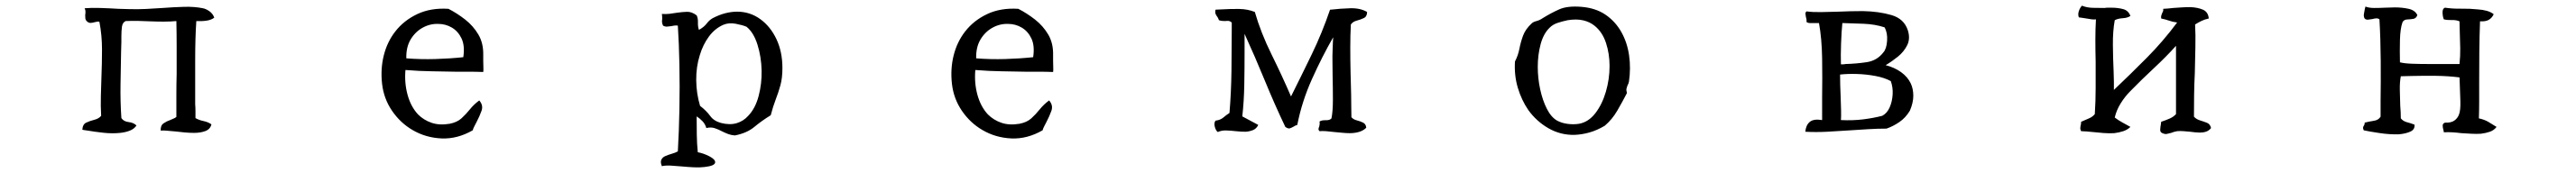

<svg xmlns="http://www.w3.org/2000/svg" viewBox="-20 -509 9040 608"><path d="M732 -447Q722 -439 705.5 -436.5Q689 -434 669 -435Q665 -376 665 -297Q665 -218 665 -143Q666 -131 666 -118.5Q666 -106 666 -94Q678 -87 694.5 -83.5Q711 -80 722 -72Q718 -55 701 -48.5Q684 -42 661 -42Q646 -42 629 -43.5Q612 -45 596 -47Q581 -48 567.5 -49.5Q554 -51 544 -50Q543 -68 554 -75.5Q565 -83 577 -87Q583 -90 588.5 -92Q594 -94 599 -98Q599 -138 599 -176Q599 -214 600 -250Q600 -299 600 -345Q600 -391 599 -435Q578 -433 555 -433Q532 -433 508 -434Q487 -435 465 -435.5Q443 -436 421 -435Q410 -430 408 -415Q406 -400 406 -382Q406 -377 406 -372Q406 -367 406 -362Q406 -354 405.5 -345Q405 -336 405 -327Q404 -273 403 -213Q402 -153 406 -94Q414 -82 431.5 -80Q449 -78 459 -68Q451 -56 436 -50Q421 -44 402 -42Q374 -39 342.5 -42.5Q311 -46 288 -50Q282 -51 277.5 -51.5Q273 -52 269 -53Q270 -72 282.5 -78Q295 -84 311 -88Q327 -92 335 -102Q333 -137 334 -171Q335 -205 336 -238Q338 -287 338 -335.5Q338 -384 329 -432Q326 -434 321.5 -433Q317 -432 312 -431Q306 -429 298.5 -428.5Q291 -428 284 -435Q280 -439 279.5 -444.5Q279 -450 279 -456Q280 -462 280 -468Q280 -474 277 -480Q300 -482 331.5 -481Q363 -480 396 -478Q405 -478 414 -477.5Q423 -477 432 -477Q462 -476 492 -477.5Q522 -479 551 -481Q590 -484 626.5 -485Q663 -486 692 -480Q703 -478 715 -469.5Q727 -461 732 -447Z M1676 -256Q1650 -257 1626 -257Q1602 -257 1578 -257Q1538 -258 1495.5 -258.5Q1453 -259 1403 -263Q1399 -217 1410.5 -175.5Q1422 -134 1447 -107Q1467 -87 1494.5 -77.5Q1522 -68 1558 -74Q1584 -79 1599.5 -93Q1615 -107 1629 -124.5Q1643 -142 1662 -156Q1677 -139 1670 -119.5Q1663 -100 1653 -81Q1649 -73 1645 -65.5Q1641 -58 1639 -51Q1585 -20 1529.5 -22.5Q1474 -25 1428 -52Q1385 -77 1356 -119.5Q1327 -162 1321 -214Q1315 -267 1327 -314.5Q1339 -362 1367 -398Q1397 -437 1444.5 -459.5Q1492 -482 1554 -478Q1585 -462 1613 -440Q1641 -418 1659 -387.5Q1677 -357 1676 -315Q1676 -311 1676 -306Q1676 -301 1676 -295Q1676 -284 1676.5 -272.5Q1677 -261 1676 -256ZM1606 -308Q1612 -348 1600 -373.5Q1588 -399 1566 -412Q1544 -425 1518 -425Q1489 -426 1463 -411.5Q1437 -397 1421 -370Q1405 -343 1406 -304Q1456 -300 1507.5 -301.5Q1559 -303 1606 -308Z M2726 -270Q2726 -235 2719 -209.5Q2712 -184 2702.5 -159.5Q2693 -135 2685 -104Q2654 -85 2627.5 -63Q2601 -41 2559 -33Q2546 -34 2535.5 -38Q2525 -42 2515 -47Q2502 -54 2488.5 -58.5Q2475 -63 2459 -59Q2455 -73 2445.5 -83Q2436 -93 2425 -100Q2425 -67 2425.5 -35Q2426 -3 2429 26Q2450 30 2470 40.5Q2490 51 2490 61Q2490 74 2452 78Q2436 80 2415.5 79Q2395 78 2374 76Q2353 74 2334 73Q2315 72 2303 75Q2297 61 2301 52.5Q2305 44 2314 40Q2325 35 2337.5 31.5Q2350 28 2359 23Q2363 -46 2364.5 -125.5Q2366 -205 2364.5 -281.5Q2363 -358 2359 -419Q2352 -420 2346 -419Q2340 -418 2335 -417Q2328 -416 2321 -415.5Q2314 -415 2307 -419Q2304 -426 2303.5 -431Q2303 -436 2304 -441Q2304 -445 2304 -449.5Q2304 -454 2303 -460Q2317 -459 2330 -460.5Q2343 -462 2354 -464Q2374 -467 2391 -467.5Q2408 -468 2425 -455Q2430 -445 2429.5 -430Q2429 -415 2433 -404Q2451 -414 2460 -426Q2469 -438 2481 -445Q2504 -457 2525.5 -462.5Q2547 -468 2567 -468Q2612 -468 2648 -442Q2684 -416 2705 -371.5Q2726 -327 2726 -270ZM2653 -261Q2652 -309 2638.5 -352Q2625 -395 2600 -415Q2586 -421 2562 -425.5Q2538 -430 2519 -422Q2489 -409 2468 -380.5Q2447 -352 2436 -315Q2423 -274 2423.5 -227Q2424 -180 2437 -137Q2460 -119 2472.5 -101.5Q2485 -84 2510 -77Q2541 -69 2565 -76Q2589 -83 2606 -102Q2631 -128 2642.5 -171.5Q2654 -215 2653 -261Z M3676 -256Q3650 -257 3626 -257Q3602 -257 3578 -257Q3538 -258 3495.5 -258.5Q3453 -259 3403 -263Q3399 -217 3410.5 -175.5Q3422 -134 3447 -107Q3467 -87 3494.5 -77.5Q3522 -68 3558 -74Q3584 -79 3599.5 -93Q3615 -107 3629 -124.5Q3643 -142 3662 -156Q3677 -139 3670 -119.5Q3663 -100 3653 -81Q3649 -73 3645 -65.5Q3641 -58 3639 -51Q3585 -20 3529.5 -22.5Q3474 -25 3428 -52Q3385 -77 3356 -119.5Q3327 -162 3321 -214Q3315 -267 3327 -314.5Q3339 -362 3367 -398Q3397 -437 3444.5 -459.5Q3492 -482 3554 -478Q3585 -462 3613 -440Q3641 -418 3659 -387.5Q3677 -357 3676 -315Q3676 -311 3676 -306Q3676 -301 3676 -295Q3676 -284 3676.5 -272.5Q3677 -261 3676 -256ZM3606 -308Q3612 -348 3600 -373.5Q3588 -399 3566 -412Q3544 -425 3518 -425Q3489 -426 3463 -411.5Q3437 -397 3421 -370Q3405 -343 3406 -304Q3456 -300 3507.5 -301.5Q3559 -303 3606 -308Z M4778 -467Q4778 -451 4766.5 -445.5Q4755 -440 4741.5 -436.5Q4728 -433 4721 -423Q4719 -386 4719 -342Q4719 -298 4720 -255Q4721 -212 4722 -176Q4722 -149 4722.5 -128.5Q4723 -108 4723 -97Q4730 -89 4742 -86Q4754 -83 4764 -78Q4774 -73 4775 -60Q4765 -50 4750 -45.5Q4735 -41 4717 -41Q4704 -41 4690 -42.5Q4676 -44 4663 -45Q4647 -47 4634 -48Q4621 -49 4611 -48Q4607 -52 4607.5 -56Q4608 -60 4610 -64Q4611 -68 4611.5 -72.5Q4612 -77 4611 -82Q4619 -87 4633 -86.5Q4647 -86 4653 -93Q4658 -118 4658 -158.5Q4658 -199 4657 -242Q4657 -266 4656.5 -289.5Q4656 -313 4657 -334Q4657 -345 4658 -361.5Q4659 -378 4659 -378Q4620 -310 4584.5 -231Q4549 -152 4533 -70Q4529 -69 4526 -67.5Q4523 -66 4520 -64Q4513 -60 4507 -58Q4501 -56 4491 -63Q4453 -143 4419 -226Q4385 -309 4348 -390V-345Q4348 -340 4348 -334.5Q4348 -329 4348 -324Q4348 -270 4347 -211.5Q4346 -153 4340 -100Q4354 -93 4368 -85Q4382 -77 4396 -70Q4390 -57 4378 -52Q4366 -47 4352 -46Q4344 -46 4335 -46.5Q4326 -47 4317 -48Q4300 -50 4283.5 -50.5Q4267 -51 4254 -45Q4247 -50 4243.5 -63.5Q4240 -77 4246 -85Q4263 -87 4273.5 -96Q4284 -105 4295 -112Q4301 -183 4302 -260.5Q4303 -338 4303 -405Q4303 -411 4303 -417.5Q4303 -424 4303 -430Q4297 -435 4291.5 -435.5Q4286 -436 4280 -435Q4275 -435 4269.5 -435.5Q4264 -436 4258 -438Q4257 -442 4253 -449Q4249 -454 4246.5 -459.5Q4244 -465 4246 -475Q4252 -475 4257 -475.5Q4262 -476 4268 -476Q4300 -478 4329.5 -477.5Q4359 -477 4384 -467Q4405 -394 4442.5 -318Q4480 -242 4511 -170Q4548 -244 4584 -318.5Q4620 -393 4648 -475H4650Q4684 -479 4719 -480Q4754 -481 4778 -467Z M5697 -222Q5696 -218 5695 -215Q5694 -212 5692 -209Q5690 -204 5688.5 -198Q5687 -192 5690 -182Q5674 -151 5656 -120Q5638 -89 5612 -67Q5585 -51 5558.5 -43.5Q5532 -36 5506 -35Q5457 -34 5415 -58Q5373 -82 5344 -122Q5320 -157 5307 -200.5Q5294 -244 5297 -293Q5308 -314 5312.5 -337.5Q5317 -361 5325.5 -384Q5334 -407 5356 -427Q5361 -432 5372.5 -435Q5384 -438 5394 -445Q5423 -463 5452 -476Q5481 -489 5530 -485Q5580 -481 5614.5 -457.5Q5649 -434 5670 -397Q5691 -360 5697.5 -314.5Q5704 -269 5697 -222ZM5629 -277Q5629 -320 5616.5 -358Q5604 -396 5577 -418Q5560 -432 5536.5 -437.5Q5513 -443 5482 -438Q5463 -434 5446.5 -428.5Q5430 -423 5419 -412Q5397 -391 5387 -353.5Q5377 -316 5377 -274Q5377 -234 5385.5 -195Q5394 -156 5409 -126.5Q5424 -97 5445 -85Q5462 -76 5483 -73.5Q5504 -71 5522 -74Q5555 -80 5579 -111Q5603 -142 5616 -186.5Q5629 -231 5629 -277Z M6686 -216Q6695 -197 6695 -172.5Q6695 -148 6683 -120Q6668 -95 6646 -80Q6624 -65 6601 -57Q6569 -57 6537 -55Q6505 -53 6474 -51Q6432 -48 6392.5 -46Q6353 -44 6316 -46Q6318 -69 6331.5 -80.5Q6345 -92 6375 -87Q6375 -106 6375 -126Q6375 -146 6375 -168Q6376 -234 6375 -303.5Q6374 -373 6364 -428Q6360 -428 6356.5 -428Q6353 -428 6349 -428Q6340 -428 6332.5 -428Q6325 -428 6320 -432Q6321 -437 6320 -441.5Q6319 -446 6318 -450Q6317 -455 6316.5 -460Q6316 -465 6320 -469Q6342 -466 6371 -466.5Q6400 -467 6432 -468Q6453 -469 6475 -469.5Q6497 -470 6518 -470Q6574 -469 6618.5 -456Q6663 -443 6676 -402Q6685 -373 6673.5 -350Q6662 -327 6641 -310Q6620 -293 6598 -280Q6629 -272 6652 -255.5Q6675 -239 6686 -216ZM6616 -224Q6594 -236 6562 -242Q6530 -248 6497 -249Q6464 -250 6438 -247Q6438 -230 6438.5 -210Q6439 -190 6440 -170Q6441 -144 6441.5 -121.5Q6442 -99 6441 -87Q6483 -85 6519 -89.5Q6555 -94 6586 -102Q6603 -111 6612 -131.5Q6621 -152 6622.5 -177Q6624 -202 6616 -224ZM6594 -413Q6560 -424 6520 -425.5Q6480 -427 6446 -428Q6443 -399 6441.5 -356.5Q6440 -314 6441 -283Q6445 -283 6449 -283Q6453 -283 6457 -284Q6495 -285 6531.5 -290.5Q6568 -296 6590 -325Q6601 -337 6603 -365.5Q6605 -394 6594 -413Z M7740 -59Q7733 -50 7723 -46.5Q7713 -43 7701 -43Q7693 -43 7684 -44Q7675 -45 7667 -46Q7655 -47 7643.5 -48Q7632 -49 7621 -48Q7615 -47 7610 -45.5Q7605 -44 7600 -42Q7592 -40 7585.5 -38.5Q7579 -37 7572 -40Q7561 -43 7561.5 -53Q7562 -63 7564 -73Q7565 -79 7565 -81Q7580 -86 7594 -92Q7608 -98 7617 -108V-348Q7583 -310 7539.5 -269.5Q7496 -229 7457 -189Q7438 -170 7423 -146Q7408 -122 7402 -96Q7415 -86 7429 -78.5Q7443 -71 7457 -63Q7447 -53 7432 -48Q7417 -43 7400 -41Q7382 -40 7362.5 -41.5Q7343 -43 7325 -45Q7314 -46 7303.5 -47Q7293 -48 7284 -48Q7281 -54 7281 -58Q7281 -62 7282 -67Q7283 -70 7283.5 -73Q7284 -76 7284 -81Q7297 -87 7310.5 -92.5Q7324 -98 7332 -108Q7335 -153 7335 -200Q7335 -247 7335 -292Q7334 -332 7334 -369.5Q7334 -407 7336 -441Q7330 -440 7321.5 -441Q7313 -442 7303 -444Q7297 -445 7290 -446Q7283 -447 7276 -448Q7272 -458 7276 -470Q7280 -482 7287 -489Q7304 -482 7325 -481.5Q7346 -481 7366 -481Q7372 -482 7378 -482Q7384 -482 7390 -482Q7413 -482 7431.5 -477Q7450 -472 7457 -453Q7447 -446 7430 -445Q7413 -444 7402 -438Q7395 -400 7395.5 -350.5Q7396 -301 7398 -259Q7399 -239 7399 -222Q7399 -205 7399 -193Q7458 -249 7515 -306.5Q7572 -364 7621 -430Q7605 -432 7592.5 -436.5Q7580 -441 7565 -444Q7564 -451 7565.5 -455Q7567 -459 7568 -462Q7570 -466 7571.5 -469.5Q7573 -473 7572 -478Q7579 -478 7588 -479Q7597 -480 7607 -481Q7622 -482 7637 -483Q7652 -484 7667 -484Q7693 -483 7711.5 -475Q7730 -467 7732 -444Q7718 -441 7706.5 -435.5Q7695 -430 7684 -423Q7686 -387 7685 -343Q7684 -299 7683 -252Q7681 -213 7680.5 -174.5Q7680 -136 7680 -99Q7688 -90 7701 -86Q7714 -82 7725.5 -77.5Q7737 -73 7740 -59Z M8742 -63Q8733 -51 8718.5 -46Q8704 -41 8687 -39Q8671 -38 8654 -39Q8637 -40 8619 -41Q8603 -43 8587 -44Q8571 -45 8557 -44Q8557 -47 8555 -54Q8553 -61 8553 -68Q8553 -75 8561 -78Q8582 -77 8593.5 -85Q8605 -93 8610 -106Q8616 -121 8615 -153.5Q8614 -186 8613 -211Q8613 -219 8612.5 -226Q8612 -233 8612 -237Q8572 -242 8529.5 -242.5Q8487 -243 8445 -242Q8435 -242 8425.5 -241.5Q8416 -241 8406 -241Q8402 -221 8402.5 -193.5Q8403 -166 8404 -137Q8405 -126 8405.5 -115Q8406 -104 8406 -93Q8414 -83 8427.5 -79.5Q8441 -76 8454 -71Q8456 -54 8439.5 -46.5Q8423 -39 8399 -37Q8367 -36 8330.5 -41.5Q8294 -47 8276 -51Q8273 -57 8273.5 -60.5Q8274 -64 8276 -67Q8280 -73 8279 -78Q8295 -82 8311.5 -84.5Q8328 -87 8335 -99Q8335 -111 8335 -125.5Q8335 -140 8335 -156Q8336 -217 8335.5 -294.5Q8335 -372 8331 -441Q8326 -445 8319.5 -444.5Q8313 -444 8306 -442Q8299 -441 8291.5 -440Q8284 -439 8279 -444Q8275 -451 8276.5 -460Q8278 -469 8280 -479Q8281 -484 8282 -486Q8294 -481 8312.5 -481Q8331 -481 8351 -482Q8360 -482 8368.5 -482.5Q8377 -483 8385 -483Q8411 -483 8433.5 -478Q8456 -473 8464 -456Q8460 -444 8449 -442.5Q8438 -441 8427.5 -440.5Q8417 -440 8412 -431Q8404 -409 8403 -369Q8402 -329 8403 -290Q8418 -286 8445.5 -285Q8473 -284 8504 -284Q8535 -284 8561 -284Q8579 -284 8592.5 -284Q8606 -284 8612 -284Q8615 -313 8614.5 -339.5Q8614 -366 8613 -394Q8613 -404 8612.5 -414Q8612 -424 8612 -434Q8601 -439 8585.5 -438.5Q8570 -438 8557 -441Q8553 -450 8552.5 -464.5Q8552 -479 8561 -482Q8587 -478 8617.5 -478.5Q8648 -479 8676 -476Q8693 -475 8707.5 -471Q8722 -467 8732 -459Q8726 -446 8715 -439.5Q8704 -433 8684 -434Q8682 -382 8681.5 -327Q8681 -272 8681 -219Q8681 -185 8681 -153.5Q8681 -122 8680 -93Q8699 -89 8713.5 -80.5Q8728 -72 8742 -63Z"/></svg>

Font: Yuji Syuku
Style: Regular
Weight: 400
Designer: Kataoka Yuji
Foundry: Kinuta Font Factory
Version: Version 3.002